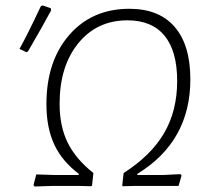

<svg xmlns="http://www.w3.org/2000/svg" viewBox="-20 -677 772 699"><path d="M129 -655 136 -657 165 -647 166 -639Q135 -581 82 -490L76 -487L51 -499Q79 -549 129 -655ZM106 2 102 -3 112 -42 175 -40H266L267 -44Q206 -90 177.5 -151Q149 -212 149 -298Q149 -454 232 -549.5Q315 -645 451 -645Q559 -645 616 -579Q673 -513 673 -388Q673 -162 480 -44V-40H576L637 -43L641 -38L630 0H466L427 1L425 -1L430 -47Q530 -111 577.5 -192.5Q625 -274 625 -382Q625 -491 579 -547Q533 -603 444 -603Q333 -603 265 -519.5Q197 -436 197 -299Q197 -218 226 -158.5Q255 -99 320 -47L315 -1L311 1L272 0H167Z"/></svg>

Font: Alegreya Sans SC Light
Style: Italic
Weight: 300
Italic angle: -7°
Designer: Juan Pablo del Peral
Foundry: Huerta Tipografica
Version: Version 2.007